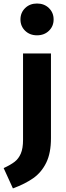

<svg xmlns="http://www.w3.org/2000/svg" viewBox="-66 -829 367 1070"><path d="M218 -531.2V-59Q218 23.6 191.9 77.2Q165.8 130.8 120.5 163.1Q75.2 195.4 6 221L-45.6 107.8Q-6.6 89.8 15.6 72.6Q37.8 55.4 50.1 26.6Q62.4 -2.2 62.4 -49.4V-531.2ZM140.2 -809.4Q180.6 -809.4 206.7 -783.9Q232.8 -758.4 232.8 -720.6Q232.8 -682.8 206.7 -657.5Q180.6 -632.2 140.2 -632.2Q100.2 -632.2 74.1 -657.5Q48 -682.8 48 -720.6Q48 -758.4 74.1 -783.9Q100.2 -809.4 140.2 -809.4Z"/></svg>

Font: Firava
Style: Regular
Weight: 400
Designer: Carrois Corporate & Edenspiekermann AG
Foundry: Greg Finn Gibson
Version: Version 5.000